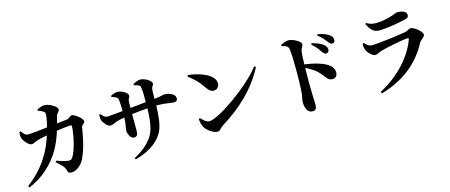

<svg xmlns="http://www.w3.org/2000/svg" viewBox="-51 -1445 5051 2154"><g transform="rotate(-15 2475.0 -367.5)"><path d="M446 -143C509 -87 532 -65 541 -31C550 2 558 15 590 15C649 15 709 -38 738 -94C792 -203 820 -350 833 -439C838 -477 875 -477 875 -504C875 -537 788 -605 757 -605C736 -605 721 -576 693 -573L574 -559L593 -635C604 -677 632 -677 632 -708C632 -741 542 -794 486 -794C459 -794 425 -778 402 -767V-752C423 -745 446 -736 464 -724C477 -715 480 -706 480 -685C479 -657 467 -598 454 -545C351 -533 256 -523 231 -523C197 -523 178 -549 156 -579L142 -575C137 -546 135 -523 145 -499C157 -465 207 -407 239 -407C263 -407 282 -423 313 -433C340 -441 387 -451 429 -459C380 -306 292 -123 78 37L91 55C413 -85 511 -348 551 -480C610 -489 675 -498 716 -498C723 -498 727 -494 727 -485C727 -421 691 -214 634 -139C622 -123 612 -119 586 -122C562 -124 513 -137 455 -158Z M1055 -531C1053 -504 1055 -475 1062 -460C1072 -438 1111 -380 1150 -380C1172 -380 1195 -396 1221 -405C1245 -413 1279 -421 1320 -428C1318 -338 1302 -307 1302 -282C1302 -241 1330 -182 1367 -182C1400 -182 1415 -201 1415 -241L1414 -442C1466 -448 1534 -455 1597 -460C1595 -343 1581 -224 1541 -157C1485 -61 1397 -1 1314 42L1323 59C1458 23 1566 -39 1632 -135C1687 -212 1696 -326 1701 -465H1710C1810 -465 1863 -448 1899 -448C1927 -448 1944 -454 1944 -487C1944 -535 1877 -562 1818 -562C1798 -562 1786 -551 1701 -542L1703 -636C1706 -693 1729 -688 1729 -713C1729 -747 1653 -793 1600 -793C1575 -793 1546 -780 1516 -764L1517 -749C1566 -738 1587 -731 1590 -704C1597 -661 1598 -606 1597 -532L1414 -513C1414 -543 1415 -573 1416 -590C1419 -626 1436 -628 1436 -651C1436 -691 1357 -726 1318 -726C1293 -726 1263 -715 1239 -701L1240 -687C1286 -674 1308 -664 1313 -638C1317 -616 1319 -561 1320 -503C1260 -497 1174 -487 1140 -487C1112 -487 1095 -504 1068 -535Z M2132 -704 2123 -688C2219 -615 2244 -578 2291 -512C2316 -477 2337 -459 2369 -459C2408 -459 2434 -490 2434 -526C2434 -629 2270 -688 2132 -704ZM2875 -605C2731 -412 2340 -140 2232 -140C2196 -140 2161 -178 2137 -202L2123 -193C2123 -164 2133 -125 2145 -102C2165 -62 2235 -3 2292 -3C2321 -3 2334 -36 2366 -56C2598 -198 2780 -374 2893 -593Z M3646 -573C3664 -550 3676 -535 3692 -535C3714 -535 3729 -551 3729 -572C3729 -591 3722 -609 3700 -629C3669 -657 3622 -674 3566 -689L3556 -676C3604 -636 3627 -601 3646 -573ZM3738 -665C3757 -640 3769 -625 3788 -625C3809 -625 3821 -638 3821 -659C3821 -682 3812 -702 3786 -721C3758 -742 3713 -759 3656 -770L3647 -757C3699 -717 3720 -688 3738 -665ZM3231 -760 3232 -744C3273 -736 3304 -725 3310 -692C3318 -647 3321 -522 3321 -439C3321 -379 3320 -244 3312 -170C3307 -125 3298 -102 3298 -76C3298 -2 3326 52 3378 52C3418 52 3429 31 3429 -21C3429 -34 3427 -68 3425 -120C3422 -206 3421 -334 3424 -440C3477 -414 3513 -391 3544 -365C3621 -294 3626 -239 3689 -239C3726 -239 3747 -267 3747 -300C3747 -353 3718 -382 3674 -409C3618 -442 3525 -469 3425 -480C3426 -538 3428 -593 3434 -631C3439 -668 3461 -678 3461 -707C3461 -740 3372 -788 3322 -788C3292 -788 3259 -773 3231 -760Z M4116 -533C4115 -509 4117 -491 4124 -468C4134 -437 4184 -376 4226 -376C4248 -376 4267 -395 4297 -403C4360 -422 4563 -462 4617 -464C4629 -465 4633 -460 4629 -447C4572 -285 4419 -90 4173 39L4184 59C4480 -28 4646 -198 4739 -373C4761 -414 4807 -429 4807 -456C4807 -495 4721 -564 4680 -564C4658 -564 4644 -543 4607 -537C4531 -523 4278 -491 4217 -491C4179 -491 4160 -510 4131 -540ZM4646 -675C4678 -682 4689 -696 4689 -716C4689 -756 4645 -776 4578 -776C4564 -776 4549 -763 4499 -749C4457 -737 4398 -720 4324 -720C4290 -720 4255 -724 4214 -750L4203 -741C4239 -668 4272 -631 4335 -631C4421 -631 4566 -656 4646 -675Z"/></g></svg>

Font: Noto Serif KR
Style: Bold
Weight: 700
Designer: Ryoko NISHIZUKA 西塚涼子 (kana & ideographs); Frank Grießhammer (Latin, Greek & Cyrillic); Wenlong ZHANG 张文龙 (bopomofo); San
Foundry: Adobe
Version: Version 2.001;hotconv 1.1.0;makeotfexe 2.6.0